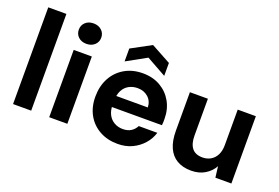

<svg xmlns="http://www.w3.org/2000/svg" viewBox="-98 -1027 1953 1343"><g transform="rotate(20 878.0 -355.5)"><path d="M66 0V-720H201V0Z M335 0V-501H470V0ZM403 -571Q366 -571 343 -592.5Q320 -614 320 -647Q320 -680 343 -701.5Q366 -723 403 -723Q440 -723 463.5 -701.5Q487 -680 487 -647Q487 -614 463.5 -592.5Q440 -571 403 -571Z M847 12Q771 12 712.5 -20.5Q654 -53 621.5 -111Q589 -169 589 -246Q589 -324 621 -384Q653 -444 711.5 -478.5Q770 -513 847 -513Q922 -513 978 -480.5Q1034 -448 1065.5 -392Q1097 -336 1097 -265Q1097 -255 1097 -243Q1097 -231 1095 -217H685V-300H960Q958 -347 926.5 -375Q895 -403 848 -403Q813 -403 784 -387.5Q755 -372 738.5 -340.5Q722 -309 722 -261V-232Q722 -191 737.5 -161Q753 -131 781.5 -114.5Q810 -98 846 -98Q883 -98 907.5 -114Q932 -130 945 -156H1083Q1069 -109 1035.5 -71Q1002 -33 954.5 -10.5Q907 12 847 12ZM697 -547V-643L845 -723L992 -643V-547L845 -629Z M1394 12Q1332 12 1288.5 -13.5Q1245 -39 1222.5 -89.5Q1200 -140 1200 -214V-501H1334V-227Q1334 -166 1359.5 -134Q1385 -102 1438 -102Q1472 -102 1499 -118Q1526 -134 1541 -164Q1556 -194 1556 -237V-501H1691V0H1572L1562 -82Q1539 -40 1496 -14Q1453 12 1394 12Z"/></g></svg>

Font: DM Sans 18pt
Style: Bold
Weight: 700
Designer: Colophon Foundry, Jonny Pinhorn
Foundry: Colophon Foundry
Version: Version 4.004;gftools[0.9.30]